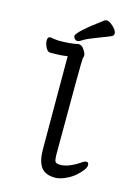

<svg xmlns="http://www.w3.org/2000/svg" viewBox="-134 -960 767 1057"><g transform="rotate(15 250.0 -431.0)"><path d="M287.1 23.9Q231 23.9 207 -9.5Q183.1 -43 183.1 -109.9L182.1 -640.1Q148.9 -634.8 123.5 -634.8Q98.1 -634.8 85 -633.8Q68.8 -633.8 58.3 -655.3Q47.9 -676.8 47.9 -692.9Q47.9 -715.8 63 -715.8Q101.1 -710 111.8 -710Q182.1 -710 222.2 -720.2Q246.1 -720.2 261.2 -689.9Q269 -678.2 269 -668Q269 -658.2 265.6 -651.6Q262.2 -645 262.2 -107.9Q262.2 -70.8 268.1 -61.3Q273.9 -51.8 296.9 -51.8Q341.8 -51.8 402.8 -91.8Q420.9 -106 432.1 -106Q445.8 -106 445.8 -88.9Q445.8 -77.1 432.4 -59.1Q418.9 -41 396.5 -22Q374 -2.9 343 10.5Q312 23.9 287.1 23.9ZM211.9 -734.9Q202.1 -734.9 195.6 -742.4Q189 -750 189 -757.8Q189 -780.8 327.1 -882.8Q331.1 -886.2 340.8 -886.2Q351.1 -886.2 367.2 -874Q399.9 -848.1 399.9 -826.2Q399.9 -816.9 390.1 -811Q345.2 -792 302 -775.9Q258.8 -759.8 240 -747.3Q221.2 -734.9 211.9 -734.9Z"/></g></svg>

Font: LXGW WenKai Mono GB Screen
Style: Regular
Weight: 400
Monospace: yes
Designer: LXGW / Fontworks Inc.
Foundry: LXGW / Fontworks Inc.
Version: Version 1.510;January 18,2025